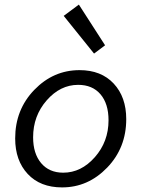

<svg xmlns="http://www.w3.org/2000/svg" viewBox="-20 -803 640 835"><path d="M250 12Q155 12 100.5 -46.5Q46 -105 46 -201Q46 -326 129 -412Q212 -498 326 -498Q420 -498 474.5 -439.5Q529 -381 529 -285Q529 -160 446 -74Q363 12 250 12ZM255 -52Q333 -52 392.5 -119.5Q452 -187 452 -280Q452 -352 417 -393Q382 -434 320 -434Q242 -434 183 -366.5Q124 -299 124 -206Q124 -135 159 -93.5Q194 -52 255 -52ZM389 -570 257 -734 323 -783 437 -606Z"/></svg>

Font: TypoPRO Source Code Pro
Style: Italic
Weight: 400
Italic angle: -11°
Monospace: yes
Designer: Paul D. Hunt, Teo Tuominen
Foundry: Adobe Systems Incorporated
Version: Version 1.030;PS 1.0;hotconv 1.0.84;makeotf.lib2.5.63406